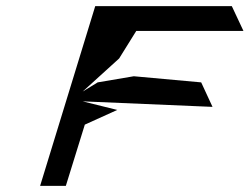

<svg xmlns="http://www.w3.org/2000/svg" viewBox="-20 -795 815 627"><path d="M111 -188H195L257 -388L363 -436L250 -464L674 -446L637 -526L417 -546L299 -526L250 -496L369 -604L425 -694H775L737 -775H291Z"/></svg>

Font: bitstorm
Style: extobl
Weight: 400
Version: Version 0.2